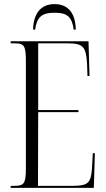

<svg xmlns="http://www.w3.org/2000/svg" viewBox="-20 -915 516 935"><path d="M141 -771H151C160 -831 182 -853 246 -853C308 -853 330 -833 339 -771H349C348 -845 316 -895 246 -895C175 -895 143 -845 141 -771ZM32 0H437L442 -169H432L428 -96C423 -25 410 -10 335 -10H165L166 -369H362V-379H166V-704H307C385 -704 399 -689 404 -603L406 -545H416L411 -714H32V-704H51C96 -704 106 -694 106 -621V-91C106 -20 95 -10 51 -10H32Z"/></svg>

Font: Noto Serif Display ExtraCondensed Light
Style: Regular
Weight: 300
Width: 2
Designer: Monotype Design Team
Foundry: Monotype Imaging Inc.
Version: Version 2.009